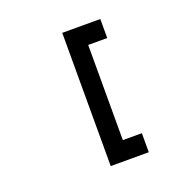

<svg xmlns="http://www.w3.org/2000/svg" viewBox="-124 -824 948 948"><g transform="rotate(-20 350.0 -350.0)"><path d="M500 -700H300V0H500V-100H400V-600H500Z"/></g></svg>

Font: FT88
Style: Regular
Weight: 400
Designer: Ange Degheest & Mandy Elbé
Foundry: Velvetyne Type Foundry
Version: Version 1.000;FEAKit 1.0